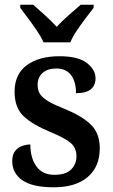

<svg xmlns="http://www.w3.org/2000/svg" viewBox="-20 -786 480 816"><path d="M209 10Q118 10 75 -20Q32 -50 32 -101Q32 -129 44.5 -144.5Q57 -160 75 -166Q93 -172 109 -172Q109 -114 135 -78.5Q161 -43 211 -43Q259 -43 282 -65.5Q305 -88 305 -122Q305 -157 281 -178Q257 -199 194 -225Q117 -257 79.5 -293Q42 -329 42 -396Q42 -471 94 -509Q146 -547 232 -547Q312 -547 349 -518.5Q386 -490 386 -453Q386 -423 366 -406.5Q346 -390 303 -390Q303 -440 281.5 -467.5Q260 -495 219 -495Q183 -495 161.5 -476.5Q140 -458 140 -425Q140 -401 151 -385Q162 -369 188 -354Q214 -339 260 -321Q328 -293 366 -256.5Q404 -220 404 -156Q404 -77 352.5 -33.5Q301 10 209 10ZM165 -606Q155 -629 137 -655.5Q119 -682 99.5 -708Q80 -734 66 -753V-766H121Q143 -747 171.5 -721Q200 -695 221 -672Q242 -695 271.5 -721Q301 -747 323 -766H378V-753Q363 -734 343.5 -708Q324 -682 306 -655.5Q288 -629 279 -606Z"/></svg>

Font: Noto Serif Bengali SemiCondensed SemiBold
Style: Regular
Weight: 600
Width: 4
Designer: Juan Bruce, Universal Thirst, Indian Type Foundry and the Monotype Design Team.
Foundry: Monotype Imaging Inc.
Version: Version 2.003; ttfautohint (v1.8.4.7-5d5b)